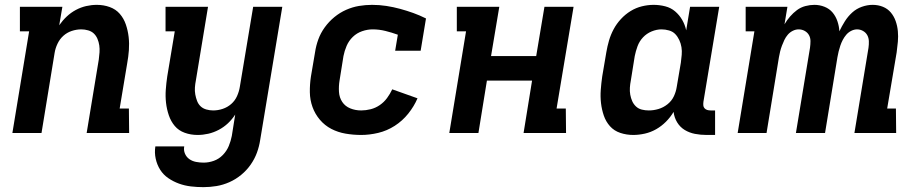

<svg xmlns="http://www.w3.org/2000/svg" viewBox="-20 -548 3790 791"><path d="M31 0 100 -419H62V-520H237L224 -444Q238 -464 255 -480Q272 -496 292.5 -507Q313 -518 335 -523Q357 -528 379 -528Q407 -528 432 -519Q457 -510 473.5 -491Q490 -472 498.5 -447Q507 -422 510 -395.5Q513 -369 511 -341.5Q509 -314 504 -287L473 -101H511L512 0H337L387 -303Q389 -318 390 -332.5Q391 -347 389 -361Q387 -375 381.5 -388Q376 -401 366.5 -410Q357 -419 343 -423Q329 -427 315 -427Q295 -427 275.5 -420.5Q256 -414 241 -400.5Q226 -387 217 -368Q208 -349 205 -330L151 0Z M818 223Q792 223 766.5 220Q741 217 717.5 208.5Q694 200 673.5 186Q653 172 640 151.5Q627 131 621.5 106Q616 81 620 55H739Q736 71 742 85Q748 99 760 107.5Q772 116 787.5 119Q803 122 819 122Q840 122 861 114.5Q882 107 898 90.5Q914 74 922.5 53.5Q931 33 935 12L949 -76Q936 -56 919 -40Q902 -24 881 -13Q860 -2 838 3Q816 8 794 8Q766 8 741 -1Q716 -10 700 -29Q684 -48 675.5 -73Q667 -98 664 -124.5Q661 -151 663 -178.5Q665 -206 669 -233L700 -419H662V-520H837L787 -217Q784 -202 783 -187.5Q782 -173 784.5 -159Q787 -145 792 -132Q797 -119 806.5 -110Q816 -101 830 -97Q844 -93 858 -93Q878 -93 897.5 -99.5Q917 -106 932.5 -119.5Q948 -133 956.5 -152Q965 -171 968 -190L1023 -520H1143L1052 28Q1048 55 1038.5 81Q1029 107 1012.5 130.5Q996 154 973.5 172.5Q951 191 925 202.5Q899 214 872 218.5Q845 223 818 223Z M1468 8Q1435 8 1403.5 2.5Q1372 -3 1345 -17Q1318 -31 1298 -54.5Q1278 -78 1267.5 -107Q1257 -136 1256.5 -168Q1256 -200 1261 -233L1278 -333Q1282 -360 1291.5 -386Q1301 -412 1318 -435.5Q1335 -459 1357.5 -477.5Q1380 -496 1406 -507.5Q1432 -519 1459 -523.5Q1486 -528 1513 -528Q1543 -528 1572 -523.5Q1601 -519 1628.5 -511.5Q1656 -504 1682.5 -494.5Q1709 -485 1735 -472L1713 -339H1608L1619 -405Q1594 -414 1568 -420.5Q1542 -427 1515 -427Q1494 -427 1472 -419.5Q1450 -412 1433.5 -396Q1417 -380 1408 -359Q1399 -338 1395 -317L1379 -217Q1375 -193 1376.5 -169.5Q1378 -146 1390 -128Q1402 -110 1423 -101.5Q1444 -93 1468 -93Q1487 -93 1507 -98Q1527 -103 1544.5 -115Q1562 -127 1574.5 -144Q1587 -161 1596 -180L1700 -143Q1686 -110 1662 -80Q1638 -50 1606 -29.5Q1574 -9 1538 -0.5Q1502 8 1468 8Z M1831 0 1900 -419H1862V-520H2037L2003 -317H2189L2223 -520H2343L2273 -101H2311L2312 0H2137L2172 -216H1986L1951 0Z M2589 8Q2561 8 2535.5 -0.5Q2510 -9 2493 -28Q2476 -47 2467.5 -72Q2459 -97 2456 -123.5Q2453 -150 2455 -177.5Q2457 -205 2461 -233L2478 -333Q2482 -357 2489 -381Q2496 -405 2508 -427.5Q2520 -450 2538 -469.5Q2556 -489 2578 -502.5Q2600 -516 2624.5 -522Q2649 -528 2673 -528Q2697 -528 2720.5 -522Q2744 -516 2761.5 -501Q2779 -486 2790.5 -466Q2802 -446 2807 -423L2823 -520H2943L2878 -129Q2877 -121 2877.5 -114Q2878 -107 2882.5 -102Q2887 -97 2893.5 -95Q2900 -93 2908 -93H2926V8H2891Q2866 8 2843 3.5Q2820 -1 2801 -12.5Q2782 -24 2770 -43.5Q2758 -63 2755 -87Q2742 -65 2723.5 -46.5Q2705 -28 2683 -15.5Q2661 -3 2636.5 2.5Q2612 8 2589 8ZM2653 -93Q2673 -93 2693 -99Q2713 -105 2730 -118.5Q2747 -132 2756 -151Q2765 -170 2768 -190L2785 -290Q2787 -306 2788.5 -322Q2790 -338 2787.5 -353.5Q2785 -369 2778.5 -383Q2772 -397 2762 -407.5Q2752 -418 2736.5 -422.5Q2721 -427 2705 -427Q2685 -427 2664.5 -418.5Q2644 -410 2629 -394Q2614 -378 2606.5 -357.5Q2599 -337 2595 -317L2579 -217Q2576 -202 2575 -187Q2574 -172 2576.5 -158Q2579 -144 2584.5 -131.5Q2590 -119 2600 -109.5Q2610 -100 2624 -96.5Q2638 -93 2653 -93Z M3019 0 3088 -419H3052V-520H3224L3212 -448Q3222 -465 3235 -480Q3248 -495 3263.5 -506.5Q3279 -518 3298 -523Q3317 -528 3335 -528Q3357 -528 3377 -520Q3397 -512 3410 -496.5Q3423 -481 3430 -460.5Q3437 -440 3438 -419Q3448 -440 3460.5 -460Q3473 -480 3490.5 -496Q3508 -512 3530.5 -520Q3553 -528 3575 -528Q3598 -528 3617.5 -520Q3637 -512 3650 -496.5Q3663 -481 3670 -461Q3677 -441 3679 -419.5Q3681 -398 3679 -376Q3677 -354 3674 -332L3635 -101H3671L3672 0H3500L3558 -351Q3560 -365 3559.5 -378.5Q3559 -392 3553 -403Q3547 -414 3535.5 -420.5Q3524 -427 3511 -427Q3499 -427 3487 -421Q3475 -415 3466.5 -405Q3458 -395 3452 -383.5Q3446 -372 3442 -360Q3438 -348 3435 -336Q3432 -324 3430 -312L3379 0H3259L3317 -351Q3319 -365 3319 -378.5Q3319 -392 3313 -403Q3307 -414 3295.5 -420.5Q3284 -427 3270 -427Q3258 -427 3246 -421Q3234 -415 3225.5 -405Q3217 -395 3211.5 -383.5Q3206 -372 3201.5 -360Q3197 -348 3194 -336Q3191 -324 3189 -312L3138 0Z"/></svg>

Font: Iosevka Etoile
Style: Bold Italic
Weight: 700
Italic angle: -9°
Designer: Belleve Invis
Foundry: Belleve Invis
Version: Version 28.1.0; ttfautohint (v1.8.4)